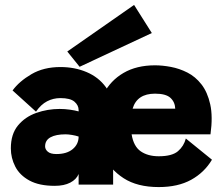

<svg xmlns="http://www.w3.org/2000/svg" viewBox="-20 -749 909 779"><path d="M202 5Q139 5 99.5 -16.5Q60 -38 42 -73Q24 -108 24 -147Q24 -205 53 -240Q82 -275 127.5 -291Q173 -307 222 -307Q243 -307 264 -304Q285 -301 299 -297V-302Q299 -322 282 -336.5Q265 -351 225 -351Q196 -351 171 -338Q146 -325 126 -296L31 -382Q58 -419 107.5 -448Q157 -477 225 -477Q283 -477 331.5 -456.5Q380 -436 409.5 -395.5Q439 -355 439 -295V0H299V-43Q290 -21 265 -8Q240 5 202 5ZM209 -124Q251 -124 275 -144Q299 -164 299 -195Q287 -199 272 -201.5Q257 -204 246 -204Q207 -204 185 -192Q163 -180 163 -155Q163 -143 174 -133.5Q185 -124 209 -124ZM840 -101Q809 -49 755.5 -19.5Q702 10 624 10Q537 10 481.5 -26Q426 -62 399 -119.5Q372 -177 372 -242Q372 -313 400 -367.5Q428 -422 481 -453Q534 -484 609 -484Q639 -484 673.5 -477.5Q708 -471 740.5 -454.5Q773 -438 797.5 -406.5Q822 -375 833 -325.5Q844 -276 834 -204H514Q522 -155 551 -135Q580 -115 624 -115Q678 -115 702 -135.5Q726 -156 734 -187ZM609 -369Q536 -369 518 -308H691Q690 -335 671.5 -352Q653 -369 609 -369ZM303 -478 253 -540 524 -729 596 -615Z"/></svg>

Font: Lil Grotesk Black
Style: Regular
Weight: 900
Designer: Bastien Sozeau
Foundry: NBR — Bastien Sozeau
Version: Version 3.003; ttfautohint (v1.8.4.7-5d5b);gftools[0.9.33]